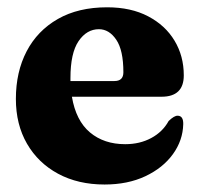

<svg xmlns="http://www.w3.org/2000/svg" viewBox="-20 -494 547 526"><path d="M483.5 -287.5Q483.5 -229 422.5 -229H177Q188 -163.5 226.5 -131.2Q265 -99 323 -99Q363 -99 394.2 -115.8Q425.5 -132.5 442 -162.5Q457.5 -177.5 467 -177Q482.5 -176.5 482 -154Q481 -109.5 453.8 -71.8Q426.5 -34 378.2 -11.2Q330 11.5 266.5 11.5Q194 11.5 139.2 -18Q84.5 -47.5 54 -100.2Q23.5 -153 23.5 -223Q23.5 -297 53 -353.5Q82.5 -410 138.5 -442Q194.5 -474 273.5 -474Q339 -474 386 -449.2Q433 -424.5 458.2 -382.5Q483.5 -340.5 483.5 -287.5ZM173 -280Q173 -275.5 173 -272H293.5Q318 -272 318 -296Q318 -356.5 298.5 -385.2Q279 -414 251 -414Q217.5 -414 195.2 -381.2Q173 -348.5 173 -280Z"/></svg>

Font: Fraunces 72pt S050
Style: Bold
Weight: 700
Version: Version 1.000; ttfautohint (v1.8.3)